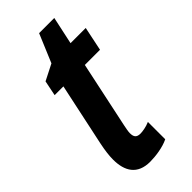

<svg xmlns="http://www.w3.org/2000/svg" viewBox="-218 -706 760 760"><g transform="rotate(-45 162.0 -325.5)"><path d="M130 10C160 10 205 4 235 -11V-108C215 -99 192 -96 182 -96C161 -96 153 -105 153 -127C153 -137 156 -151 159 -166L218 -444H303L324 -545H239L264 -661H179L129 -542L62 -508L49 -444H98L42 -181C35 -147 32 -122 32 -100C32 -35 59 10 130 10Z"/></g></svg>

Font: Noto Sans ExtraCondensed
Style: Bold Italic
Weight: 700
Width: 2
Italic angle: -12°
Designer: Monotype Design Team
Foundry: Monotype Imaging Inc.
Version: Version 2.013